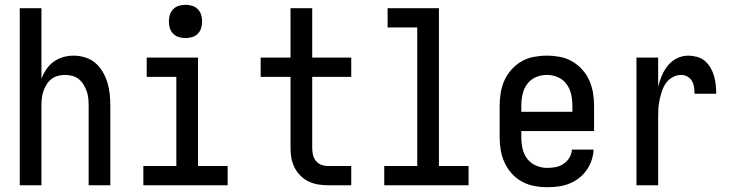

<svg xmlns="http://www.w3.org/2000/svg" viewBox="-20 -769 3040 797"><path d="M62 0V-735H152V-442Q160 -463 172.5 -481.5Q185 -500 203 -513Q221 -526 242.5 -532Q264 -538 286 -538Q310 -538 334 -530.5Q358 -523 376 -507.5Q394 -492 406.5 -470.5Q419 -449 426 -426Q433 -403 435.5 -378.5Q438 -354 438 -330V0H348V-330Q348 -345 346.5 -360.5Q345 -376 340 -390Q335 -404 327 -417.5Q319 -431 307 -440.5Q295 -450 280 -454Q265 -458 250 -458Q235 -458 220 -454Q205 -450 193 -440.5Q181 -431 173 -417.5Q165 -404 160 -390Q155 -376 153.5 -360.5Q152 -345 152 -330V0Z M575 0V-80H712V-450H589V-530H802V-80H925V0ZM750 -611Q736 -611 722.5 -615Q709 -619 699 -629Q689 -639 685 -652.5Q681 -666 681 -680Q681 -694 685 -707.5Q689 -721 699 -731Q709 -741 722.5 -745Q736 -749 750 -749Q764 -749 777.5 -745Q791 -741 801 -731Q811 -721 815 -707.5Q819 -694 819 -680Q819 -666 815 -652.5Q811 -639 801 -629Q791 -619 777.5 -615Q764 -611 750 -611Z M1341 0Q1320 0 1299.5 -3.5Q1279 -7 1260.5 -16Q1242 -25 1227 -40Q1212 -55 1202.5 -74Q1193 -93 1189.5 -113.5Q1186 -134 1186 -155V-450H1062V-530H1186V-735H1276V-530H1438V-450H1276V-155Q1276 -141 1279 -127Q1282 -113 1291 -101.5Q1300 -90 1313.5 -85Q1327 -80 1341 -80H1438V0Z M1575 0V-80H1712V-655H1589V-735H1802V-80H1925V0Z M2252 8Q2224 8 2197.5 3Q2171 -2 2147 -15Q2123 -28 2104.5 -48.5Q2086 -69 2074.5 -94Q2063 -119 2058.5 -146Q2054 -173 2054 -200V-330Q2054 -357 2058.5 -384Q2063 -411 2074 -435.5Q2085 -460 2103.5 -480.5Q2122 -501 2145.5 -514.5Q2169 -528 2196 -533Q2223 -538 2250 -538Q2277 -538 2304 -533Q2331 -528 2354.5 -514.5Q2378 -501 2396.5 -480.5Q2415 -460 2426 -435.5Q2437 -411 2441.5 -384Q2446 -357 2446 -330V-225H2144V-200Q2144 -176 2149 -152.5Q2154 -129 2168.5 -110Q2183 -91 2205.5 -81.5Q2228 -72 2252 -72Q2269 -72 2287 -75.5Q2305 -79 2319.5 -89Q2334 -99 2343.5 -114.5Q2353 -130 2354 -148H2444Q2443 -125 2435.5 -103Q2428 -81 2414.5 -62Q2401 -43 2382.5 -29Q2364 -15 2342.5 -6.5Q2321 2 2298 5Q2275 8 2252 8ZM2144 -305H2356V-330Q2356 -354 2351 -377Q2346 -400 2332 -419.5Q2318 -439 2296 -448.5Q2274 -458 2250 -458Q2226 -458 2204 -448.5Q2182 -439 2168 -419.5Q2154 -400 2149 -377Q2144 -354 2144 -330Z M2622 0V-530H2712V-409Q2718 -433 2727.5 -455.5Q2737 -478 2752.5 -497Q2768 -516 2790 -527Q2812 -538 2837 -538Q2855 -538 2873.5 -533Q2892 -528 2906 -516Q2920 -504 2929.5 -487.5Q2939 -471 2944 -453.5Q2949 -436 2951 -417.5Q2953 -399 2953 -380H2863Q2863 -394 2861 -407.5Q2859 -421 2852 -433Q2845 -445 2833 -451.5Q2821 -458 2807 -458Q2789 -458 2772 -448.5Q2755 -439 2744.5 -424Q2734 -409 2728 -391Q2722 -373 2718 -355Q2714 -337 2713 -318.5Q2712 -300 2712 -281V0Z"/></svg>

Font: iosevka_custom_sans_ss08 Md
Style: Regular
Weight: 500
Designer: Belleve Invis
Foundry: Belleve Invis
Version: Version 10.3.0; ttfautohint (v1.8.3)